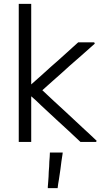

<svg xmlns="http://www.w3.org/2000/svg" viewBox="-20 -727 544 994"><path d="M141.6 -290Q168 -312.5 193.4 -335.9Q218.8 -358.4 244.1 -381.8Q264.6 -399.4 284.2 -417Q303.7 -434.6 323.2 -452.1Q338.9 -466.8 354.5 -480.5Q369.1 -494.1 384.8 -507.8Q385.7 -507.8 385.7 -507.8Q386.7 -507.8 387.7 -507.8Q395.5 -507.8 403.3 -507.8Q411.1 -507.8 418.9 -507.8Q424.8 -507.8 430.7 -507.8Q435.5 -507.8 441.4 -507.8Q448.2 -507.8 454.1 -507.8Q460.9 -507.8 467.8 -507.8Q468.8 -505.9 470.7 -501Q467.8 -499 462.9 -494.1Q431.6 -466.8 401.4 -439.5Q371.1 -412.1 339.8 -385.7Q319.3 -366.2 297.9 -347.7Q277.3 -329.1 255.9 -310.5Q242.2 -297.9 227.5 -285.2Q213.9 -272.5 199.2 -259.8Q229.5 -231.4 259.8 -203.1Q290 -175.8 320.3 -147.5Q341.8 -127 364.3 -106.4Q385.7 -86.9 407.2 -66.4Q425.8 -48.8 444.3 -32.2Q461.9 -15.6 480.5 2Q479.5 3.9 477.5 7.8Q474.6 7.8 467.8 7.8Q460 7.8 452.1 7.8Q444.3 7.8 436.5 7.8Q431.6 7.8 425.8 7.8Q420.9 7.8 415 7.8Q411.1 7.8 406.2 7.8Q401.4 7.8 396.5 7.8Q396.5 6.8 395.5 6.8Q394.5 5.9 394.5 5.9Q364.3 -22.5 334 -50.8Q303.7 -78.1 273.4 -106.4Q252.9 -126 232.4 -144.5Q211.9 -164.1 191.4 -182.6Q178.7 -194.3 167 -206.1Q154.3 -217.8 141.6 -228.5Q141.6 -205.1 141.6 -181.6Q141.6 -158.2 141.6 -133.8Q141.6 -115.2 141.6 -95.7Q141.6 -76.2 141.6 -57.6Q141.6 -41 141.6 -25.4Q141.6 -8.8 141.6 7.8Q139.6 7.8 138.7 7.8Q136.7 7.8 134.8 7.8Q128.9 7.8 123 7.8Q117.2 7.8 111.3 7.8Q107.4 7.8 103.5 7.8Q99.6 7.8 95.7 7.8Q91.8 7.8 86.9 7.8Q82 7.8 77.1 7.8Q77.1 5.9 77.1 3.9Q77.1 2 77.1 0Q77.1 -80.1 77.1 -159.2Q77.1 -238.3 77.1 -318.4Q77.1 -373 77.1 -427.7Q77.1 -482.4 77.1 -537.1Q77.1 -579.1 77.1 -622.1Q77.1 -665 77.1 -707Q79.1 -707 81.1 -707Q83 -707 85 -707Q89.8 -707 95.7 -707Q101.6 -707 107.4 -707Q111.3 -707 115.2 -707Q119.1 -707 123 -707Q127.9 -707 132.8 -707Q137.7 -707 141.6 -707Q141.6 -706.1 141.6 -704.1Q141.6 -702.1 141.6 -700.2Q141.6 -651.4 141.6 -602.5Q141.6 -554.7 141.6 -505.9Q141.6 -472.7 141.6 -439.5Q141.6 -406.2 141.6 -373Q141.6 -361.3 141.6 -350.6Q141.6 -339.8 141.6 -328.1Q141.6 -318.4 141.6 -308.6Q141.6 -299.8 141.6 -290ZM227.5 239.3Q228.5 233.4 228.5 227.5Q229.5 221.7 229.5 214.8Q230.5 202.1 231.4 188.5Q231.4 175.8 232.4 162.1Q233.4 149.4 234.4 135.7Q235.4 122.1 235.4 109.4Q236.3 97.7 237.3 85.9Q237.3 74.2 238.3 62.5Q240.2 62.5 242.2 62.5Q244.1 62.5 245.1 62.5Q251 62.5 256.8 62.5Q262.7 62.5 268.6 62.5Q272.5 62.5 276.4 62.5Q280.3 62.5 284.2 62.5Q290 62.5 294.9 62.5Q299.8 62.5 304.7 62.5Q304.7 62.5 304.7 62.5Q304.7 65.4 303.7 71.3Q300.8 90.8 297.9 109.4Q294.9 128.9 293 148.4Q291 162.1 289.1 174.8Q287.1 188.5 285.2 201.2Q283.2 212.9 281.2 224.6Q279.3 236.3 278.3 247.1Q276.4 247.1 274.4 247.1Q273.4 247.1 271.5 247.1Q267.6 247.1 263.7 247.1Q258.8 247.1 254.9 247.1Q252 247.1 250 247.1Q247.1 247.1 244.1 247.1Q240.2 247.1 235.4 247.1Q231.4 247.1 227.5 247.1Q227.5 245.1 227.5 243.2Q227.5 241.2 227.5 239.3Z"/></svg>

Font: LeFont
Style: Light
Weight: 300
Designer: Leryon MEDIA
Version: Version 1.0